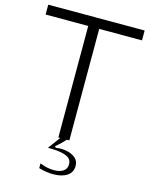

<svg xmlns="http://www.w3.org/2000/svg" viewBox="-141 -853 917 1166"><g transform="rotate(15 317.0 -269.5)"><path d="M335 0Q306 33 276 56L283 65Q298 62 314 62Q331 62 347 65Q382 71 405 89.5Q428 108 428 140Q428 181 395.5 202.5Q363 224 309 224Q266 224 218 210V180Q264 199 306 199Q344 199 365.5 184Q387 169 387 141Q387 111 363 97.5Q339 84 294 79Q266 77 237 77L294 0H282V-701H14V-763H620V-701H351V0Z"/></g></svg>

Font: Open Sauce One Light
Style: Regular
Weight: 300
Designer: Alfredo Marco Pradil
Foundry: Creative Sauce Fz LLC
Version: Version 1.477